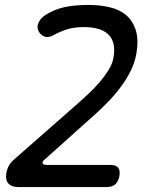

<svg xmlns="http://www.w3.org/2000/svg" viewBox="-20 -760 640 780"><path d="M56 0Q27 0 14 -14.5Q1 -29 6 -58Q9 -74 16.5 -87.5Q24 -101 37 -112L299 -342Q318 -359 341 -380.5Q364 -402 384.5 -426Q405 -450 421 -475.5Q437 -501 441 -526Q447 -561 440.5 -584.5Q434 -608 417.5 -622.5Q401 -637 376 -643.5Q351 -650 321 -650Q281 -650 251.5 -640.5Q222 -631 195 -616Q175 -605 158.5 -612.5Q142 -620 135 -637Q129 -653 137.5 -670Q146 -687 163 -698Q198 -721 240 -730.5Q282 -740 339 -740Q386 -740 426 -730.5Q466 -721 493 -698Q520 -675 532 -636Q544 -597 533 -537Q527 -506 512 -474.5Q497 -443 474.5 -412Q452 -381 424.5 -352Q397 -323 367 -296L157 -108Q152 -103 153 -96.5Q154 -90 171 -90H428Q451 -90 460 -79Q469 -68 465 -45Q461 -22 448 -11Q435 0 412 0Z"/></svg>

Font: Maple Mono
Style: Italic
Weight: 400
Italic angle: -10°
Monospace: yes
Designer: subframe7536
Version: Version 7.300